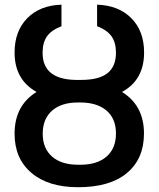

<svg xmlns="http://www.w3.org/2000/svg" viewBox="-20 -780 669 810"><path d="M323.2 -442.9Q397.9 -442.9 433.6 -471.4Q469.2 -500 469.2 -557.1Q469.2 -600.6 450.4 -627Q431.6 -653.3 389.6 -669.4V-760.3Q480.5 -757.3 534.2 -703.1Q587.9 -648.9 587.9 -558.6Q587.9 -442.4 494.6 -392.1Q587.4 -335 587.4 -216.8Q587.4 -110.4 515.9 -50.3Q444.3 9.8 309.1 9.8Q184.1 9.8 112.8 -50.5Q41.5 -110.8 41.5 -215.8Q41.5 -335 134.3 -392.1Q41.5 -443.4 41.5 -558.6Q41.5 -648.4 94.7 -702.9Q147.9 -757.3 239.3 -760.3V-669.4Q195.8 -652.3 177.7 -626Q159.7 -599.6 159.7 -557.1Q159.7 -446.3 296.9 -442.9ZM309.1 -347.7Q238.8 -347.7 199.5 -313Q160.2 -278.3 160.2 -215.8Q160.2 -154.3 199.5 -119.6Q238.8 -85 310.1 -85H319.3Q389.6 -85 429.4 -119.4Q469.2 -153.8 469.2 -216.8Q469.2 -279.8 429.2 -313.7Q389.2 -347.7 317.9 -347.7Z"/></svg>

Font: Roboto Medium
Style: Regular
Weight: 500
Designer: Google
Version: Version 2.134; 2016; ttfautohint (v1.6)